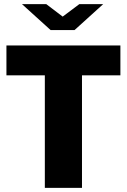

<svg xmlns="http://www.w3.org/2000/svg" viewBox="-20 -905 611 925"><path d="M560 -686V-542H375V0H196V-542H11V-686ZM282 -825 362 -885H477L339 -760H224L86 -885H203Z"/></svg>

Font: Chivo ExtraBold
Style: Regular
Weight: 800
Designer: Hector Gatti
Foundry: Omnibus-Type
Version: Version 1.007